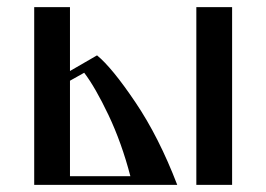

<svg xmlns="http://www.w3.org/2000/svg" viewBox="-20 -520 747 540"><path d="M532.2 -500V0H632.8V-500ZM76.2 -500V0H478.5C444 -89.8 404.8 -167.3 360.8 -232.4C316.9 -297.5 280.9 -341.5 252.9 -364.3L176.8 -320.3V-500ZM176.8 -24.4V-293L216.8 -315.4C237.6 -288.1 260.4 -248.4 285.2 -196.3C309.9 -144.2 330.4 -86.9 346.7 -24.4Z"/></svg>

Font: TriodPostnaja
Style: Medium
Weight: 500
Version: 20110805; ttfautohint (v0.96) -l 8 -r 50 -G 200 -x 14 -w "G"